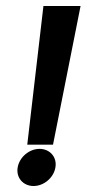

<svg xmlns="http://www.w3.org/2000/svg" viewBox="-20 -610 289 641"><path d="M39 -51C33 -16 58 11 92 11C126 11 159 -16 165 -51C171 -86 146 -113 112 -113C78 -113 45 -86 39 -51ZM125 -590 71 -127H157L249 -590Z"/></svg>

Font: Charger Sport
Style: BdExtObl
Weight: 700
Designer: Jasper
Foundry: Cannot Into Space Fonts
Version: Version 1.1